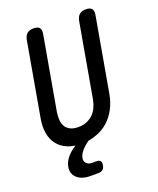

<svg xmlns="http://www.w3.org/2000/svg" viewBox="-168 -830 936 1138"><g transform="rotate(-20 300.0 -261.0)"><path d="M123 -678Q128 -705 143 -717.5Q158 -730 184 -730Q210 -730 220.5 -717.5Q231 -705 226 -678L144 -213Q140 -185 142.5 -162.5Q145 -140 156 -123.5Q167 -107 186.5 -98Q206 -89 235.5 -89Q265 -89 287.5 -98.5Q310 -108 327 -124Q344 -140 355 -163Q366 -186 371 -213L453 -678Q458 -705 473 -717.5Q488 -730 514 -730Q540 -730 550.5 -717.5Q561 -705 556 -678L474 -213Q465 -162 443.5 -121Q422 -80 389 -50.5Q356 -21 313 -6Q289 3 263 7Q231 30 215 50Q197 72 194 91Q190 111 202 124.5Q214 138 238 138H265Q283 138 290 147Q297 156 293 173Q291 190 280.5 199Q270 208 252 208H203Q147 208 118 180.5Q89 153 97 111Q102 81 128 51Q147 29 180 8Q152 4 129 -6Q92 -22 69.5 -51Q47 -80 39.5 -121.5Q32 -163 41 -213Z"/></g></svg>

Font: Maple Mono Medium
Style: Italic
Weight: 500
Italic angle: -10°
Monospace: yes
Designer: subframe7536
Version: Version 7.000